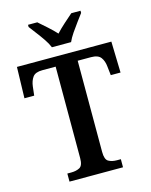

<svg xmlns="http://www.w3.org/2000/svg" viewBox="-135 -1017 865 1102"><g transform="rotate(-15 297.5 -465.5)"><path d="M138 0V-48H161Q191 -48 211.5 -59Q232 -70 232 -114V-658H153Q111 -658 95.5 -636.5Q80 -615 76 -582L70 -529H12L17 -714H578L583 -529H525L519 -582Q516 -615 500 -636.5Q484 -658 442 -658H363V-116Q363 -71 383 -59.5Q403 -48 433 -48H456V0ZM240 -771Q231 -794 213 -820.5Q195 -847 175 -873Q155 -899 141 -918V-931H196Q218 -912 247 -886Q276 -860 297 -837Q318 -860 347 -886Q376 -912 398 -931H453V-918Q439 -899 419.5 -873Q400 -847 382 -820.5Q364 -794 354 -771Z"/></g></svg>

Font: Noto Serif Myanmar SemiCondensed SemiBold
Style: Regular
Weight: 600
Width: 4
Designer: Ben Mitchell and the Monotype Design Team
Foundry: Monotype Imaging Inc.
Version: Version 2.106; ttfautohint (v1.8.4.7-5d5b)